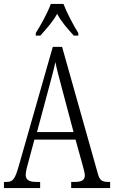

<svg xmlns="http://www.w3.org/2000/svg" viewBox="-20 -951 577 971"><path d="M161 -784V-771H184C216 -807 245 -838 269 -881C292 -838 321 -807 353 -771H376V-784C352 -822 318 -886 301 -931H237C221 -886 185 -822 161 -784ZM0 0H183V-31H162C122 -31 110 -45 110 -68C110 -84 119 -116 125 -137L154 -245H362L395 -126C401 -103 409 -77 409 -65C409 -43 397 -31 359 -31H340V0H537V-31H529C496 -31 484 -39 475 -72L294 -714H247L75 -112C56 -45 45 -31 14 -31H0ZM167 -283 225 -499C239 -552 253 -602 260 -637C267 -602 280 -554 298 -486L352 -283Z"/></svg>

Font: Noto Serif Bengali ExtraCondensed Light
Style: Regular
Weight: 300
Width: 2
Designer: Juan Bruce, Universal Thirst, Indian Type Foundry and the Monotype Design Team.
Foundry: Monotype Imaging Inc.
Version: Version 2.003